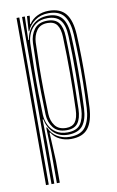

<svg xmlns="http://www.w3.org/2000/svg" viewBox="-90 -656 551 905"><g transform="rotate(-10 185.0 -203.5)"><path d="M106.8 200V55.2L103 -66.8H106.8Q119.2 -36.2 145.9 -20.4Q172.5 -4.5 205 -4.5Q259.8 -4.5 281.9 -36.6Q304 -68.8 307 -124.5Q310 -187 310.9 -245Q311.8 -303 310.9 -359.5Q310 -416 307.2 -474.5Q304.2 -533.8 281.5 -564.9Q258.8 -596 206.8 -596Q169.5 -596 142 -576.6Q114.5 -557.2 103.2 -528H100L104.8 -600H117.2V-593.5L112.5 -560.2H115.2Q129 -582.2 154.1 -594.6Q179.2 -607 209.2 -607Q265 -607 290.9 -574.2Q316.8 -541.5 320.5 -474.5Q323.2 -420 324 -363Q324.8 -306 323.9 -246.6Q323 -187.2 320.2 -125Q316.8 -58.8 291.2 -26.1Q265.8 6.5 209.5 6.5Q180.5 6.5 155.8 -5.6Q131 -17.8 117.5 -40.5H114.2L120.8 97V200ZM54.8 200V-600H68V200ZM81.2 200V-600H94.5L91.5 -487.8H94.5Q100.5 -531 129.4 -557.9Q158.2 -584.8 203.5 -584.8Q248.2 -584.8 269.8 -557.8Q291.2 -530.8 294.2 -474.2Q297 -417.2 297.8 -360.9Q298.5 -304.5 297.6 -246.1Q296.8 -187.8 294 -124.8Q291.5 -72 270.4 -44.2Q249.2 -16.5 200.2 -15.8Q157.5 -15.2 130.8 -41.4Q104 -67.5 96 -107.5H92.8L94.5 6.8V200ZM198.2 -27Q242.8 -27 260.8 -52.8Q278.8 -78.5 280.8 -123.5Q283.8 -208.2 284.2 -294.1Q284.8 -380 281.2 -473.2Q279.2 -525.2 259.5 -549.5Q239.8 -573.8 197.8 -573.8Q164.8 -573.8 143 -558.9Q121.2 -544 110.1 -520.2Q99 -496.5 97.8 -470.2Q95.8 -407.2 95 -348Q94.2 -288.8 95 -233.8Q95.8 -178.8 97.8 -128.5Q99 -103 110.2 -79.8Q121.5 -56.5 143.4 -41.8Q165.2 -27 198.2 -27ZM196.5 -37.8Q152.8 -37.8 132.4 -64.8Q112 -91.8 110.5 -128Q108.5 -181.5 107.8 -237.8Q107 -294 107.8 -352.2Q108.5 -410.5 110.5 -470Q112 -508.5 132.4 -535.4Q152.8 -562.2 194.8 -562.2Q232.8 -562.2 249.6 -540Q266.5 -517.8 268 -474Q270.2 -414.2 270.6 -357.5Q271 -300.8 270.2 -243.5Q269.5 -186.2 267.8 -125Q266.2 -82 250 -59.9Q233.8 -37.8 196.5 -37.8ZM196.2 -48.8Q225.5 -48.8 239.2 -67.5Q253 -86.2 254.5 -125.5Q257.8 -216.5 257.9 -299Q258 -381.5 254.8 -474Q253.5 -511.8 239.6 -531.5Q225.8 -551.2 194.5 -551.2Q158.8 -551.2 142 -527.1Q125.2 -503 123.8 -470Q121.8 -415.2 121 -357.9Q120.2 -300.5 121 -242.6Q121.8 -184.8 123.8 -128Q125 -95.5 142.5 -72.1Q160 -48.8 196.2 -48.8Z"/></g></svg>

Font: Big Shoulders Inline Display Thin
Style: Regular
Weight: 400
Version: Version 2.002